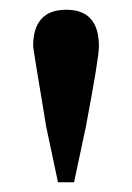

<svg xmlns="http://www.w3.org/2000/svg" viewBox="-20 -840 271 394"><path d="M183 -745Q183 -721 156 -579L132 -466H99L75 -579Q48 -741 48 -745Q48 -820 116 -820Q183 -820 183 -745Z"/></svg>

Font: Source Han Serif JP
Style: Bold
Weight: 700
Designer: Ryoko NISHIZUKA  (kana & ideographs); Frank Grießhammer (Latin, Greek & Cyrillic); Wenlong ZHANG  (bopomofo); Sandoll Co
Foundry: Adobe Systems Incorporated
Version: Version 1.000;PS 1;hotconv 16.6.53;makeotf.lib2.5.65590